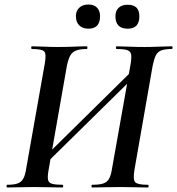

<svg xmlns="http://www.w3.org/2000/svg" viewBox="-20 -830 784 850"><path d="M147 -70 131 -89 608 -559 625 -540ZM12 0Q9 0 9 -6Q9 -12 12 -12Q42 -12 58.5 -18Q75 -24 83.5 -40Q92 -56 96 -84L178 -547Q186 -591 176 -602Q166 -613 122 -613Q118 -613 118 -619Q118 -625 122 -625Q145 -625 174.5 -623.5Q204 -622 235 -622Q277 -622 308 -623.5Q339 -625 364 -625Q367 -625 367 -619Q367 -613 364 -613Q333 -613 316 -606Q299 -599 290.5 -583Q282 -567 276 -538L195 -77Q190 -49 192.5 -35Q195 -21 210 -16.5Q225 -12 256 -12Q260 -12 260 -6Q260 0 256 0Q231 0 201 -1Q171 -2 130 -2Q98 -2 66.5 -1Q35 0 12 0ZM388 0Q385 0 385 -6Q385 -12 388 -12Q421 -12 438 -18Q455 -24 463.5 -40Q472 -56 476 -84L558 -545Q563 -574 560.5 -588.5Q558 -603 543.5 -608Q529 -613 497 -613Q493 -613 493 -619Q493 -625 497 -625Q519 -625 549 -623.5Q579 -622 620 -622Q653 -622 685.5 -623.5Q718 -625 740 -625Q744 -625 744 -619Q744 -613 740 -613Q711 -613 694.5 -607Q678 -601 670 -585Q662 -569 656 -540L575 -77Q568 -34 579 -23Q590 -12 634 -12Q638 -12 638 -6Q638 0 634 0Q609 0 578 -1Q547 -2 515 -2Q472 -2 441.5 -1Q411 0 388 0ZM371 -703Q346.2 -703 331.1 -717.5Q316 -731.9 316 -758Q316 -782 331.1 -796Q346.2 -810 371 -810Q396.3 -810 409.7 -796Q423 -782 423 -758Q423 -703 371 -703ZM545.4 -703Q491 -703 491 -758Q491 -782.2 505.3 -795.6Q519.5 -809 545.4 -809Q597 -809 597 -758Q597 -703 545.4 -703Z"/></svg>

Font: Cormorant Light
Style: Italic
Weight: 300
Italic angle: -10°
Designer: Christian Thalmann (Catharsis Fonts)
Foundry: Catharsis Fonts
Version: Version 4.000